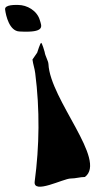

<svg xmlns="http://www.w3.org/2000/svg" viewBox="-79 -763 435 760"><path d="M49.5 -527.4C52.1 -507.4 57.9 -493.4 60.4 -473.4C79 -328.6 77 -184.5 58.3 -44.4C51.3 7.9 172.2 -56.4 200.8 -56.4C221 -56.4 237.4 -62.4 257 -62.4C346 -128.4 119.4 -368.3 112.8 -509.4C112.3 -521.9 99.8 -541 97.7 -557.4C97.3 -560.7 87 -593.4 84.1 -593.4C80.1 -593.4 69.3 -557.7 68.1 -554.4ZM-2.7 -638.4C102.6 -632.4 85.6 -659.3 78.6 -683.4C67.6 -721.3 27.7 -743.4 -7.1 -743.4C-15.8 -743.4 -61.4 -745.6 -58.8 -725.4C-55.6 -700.2 -41.7 -640.6 -2.7 -638.4Z"/></svg>

Font: Rocketfuel
Style: Regular
Weight: 400
Designer: Mew Too
Foundry: Cannot Into Space Fonts.
Version: Version 0.27